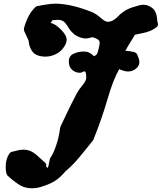

<svg xmlns="http://www.w3.org/2000/svg" viewBox="-20 -761 871 1034"><path d="M350.6 -430.7Q350.6 -460 376.5 -471.7Q402.3 -483.4 430.7 -483.4Q448.2 -483.4 460.9 -477.1Q473.6 -470.7 479.5 -464.4Q485.4 -458 486.3 -458Q500 -463.9 504.9 -475.6Q509.8 -487.3 515.6 -519.5Q518.6 -535.2 513.7 -542Q505.9 -552.7 478.5 -560.5H476.6Q474.6 -560.5 462.9 -557.1Q451.2 -553.7 440.4 -553.7Q428.7 -553.7 411.1 -559.6Q389.6 -567.4 374 -581.5Q358.4 -595.7 351.1 -608.4Q343.8 -621.1 334.5 -633.3Q325.2 -645.5 315.4 -649.4Q306.6 -654.3 293 -654.3Q288.1 -654.3 278.8 -653.3Q269.5 -652.3 265.6 -652.3H262.7Q259.8 -649.4 252.9 -637.7Q277.3 -631.8 306.6 -603.5Q338.9 -571.3 338.9 -547.9Q338.9 -536.1 335 -527.3Q321.3 -494.1 291 -475.1Q260.7 -456.1 224.6 -456.1Q202.1 -456.1 182.6 -462.9Q162.1 -470.7 151.4 -487.8Q140.6 -504.9 136.7 -523.4L133.8 -543L110.4 -593.8Q107.4 -603.5 109.4 -609.4Q127.9 -679.7 168 -720.7Q174.8 -727.5 182.6 -728.5Q187.5 -729.5 220.7 -735.4Q253.9 -741.2 275.4 -741.2H286.1Q367.2 -738.3 469.7 -698.2Q497.1 -687.5 521.5 -665.5Q545.9 -643.6 560.5 -643.6Q576.2 -643.6 591.3 -652.8Q606.4 -662.1 617.2 -674.3Q627.9 -686.5 648.4 -700.2Q668.9 -713.9 694.3 -721.7Q735.4 -735.4 751 -735.4Q771.5 -735.4 790 -724.6Q808.6 -713.9 816.4 -697.3Q824.2 -680.7 825.7 -662.1Q827.1 -643.6 829.1 -639.6Q835 -623 821.3 -613.3Q793.9 -591.8 750 -583L707 -574.2Q656.2 -492.2 655.3 -487.3Q675.8 -487.3 703.1 -480.5Q719.7 -474.6 722.7 -457L723.6 -455.1Q724.6 -454.1 725.6 -451.2Q726.6 -448.2 727.5 -444.8Q728.5 -441.4 729.5 -437Q730.5 -432.6 730.5 -427.7Q730.5 -408.2 715.8 -394.5Q696.3 -376 669.9 -376Q659.2 -376 647.5 -379.4Q635.7 -382.8 628.9 -385.7L622.1 -388.7Q588.9 -331.1 559.1 -227.5Q529.3 -124 483.4 -9.8Q480.5 -3.9 479.5 -2.9Q463.9 15.6 435.5 51.3Q407.2 86.9 384.8 111.8Q362.3 136.7 333 161.1Q301.8 198.2 272 215.8Q242.2 233.4 198.2 246.1Q174.8 252.9 152.3 252.9Q115.2 252.9 87.4 236.3Q59.6 219.7 22.5 186.5Q10.7 177.7 10.7 135.7Q10.7 95.7 30.3 66.4Q38.1 56.6 47.9 55.7Q50.8 55.7 69.8 50.3Q88.9 44.9 103.5 44.9Q128.9 44.9 147.9 54.2Q167 63.5 188.5 84Q210 104.5 212.9 106.4Q229.5 119.1 229.5 127Q229.5 127.9 229 129.4Q228.5 130.9 228.5 131.8Q228.5 134.8 231 138.7Q233.4 142.6 235.4 142.6Q236.3 142.6 237.8 141.1Q239.3 139.6 240.2 135.3Q241.2 130.9 242.2 126.5Q243.2 122.1 244.6 113.3Q246.1 104.5 248 97.7Q248 93.8 252 87.9Q267.6 66.4 282.7 21.5Q297.9 -23.4 303.7 -72.3Q304.7 -73.2 305.2 -75.7Q305.7 -78.1 305.7 -79.1Q317.4 -103.5 333.5 -137.7Q349.6 -171.9 363.8 -200.2Q377.9 -228.5 394.5 -259.8Q405.3 -279.3 424.3 -302.2Q443.4 -325.2 444.3 -339.8V-347.7Q444.3 -377 433.6 -377Q431.6 -377 426.8 -374Q419.9 -369.1 409.2 -369.1Q387.7 -369.1 369.6 -383.8Q351.6 -398.4 350.6 -427.7Z"/></svg>

Font: Essays1743
Style: BoldItalic
Weight: 700
Italic angle: -10°
Designer: Based on the typeface in a 1743 English translation of the essays of Montaigne.  PostScript/TrueType font designed by Jo
Version: Version 002.100